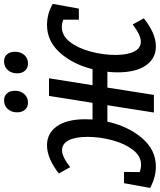

<svg xmlns="http://www.w3.org/2000/svg" viewBox="54 -858 807 970"><g transform="rotate(-90 458.0 -373.5)"><path d="M899 -379H843V-458Q826 -465 805 -465Q762 -465 730.5 -424Q699 -383 682 -320Q665 -257 665 -194Q665 -134 682 -100Q699 -66 733 -66Q765 -66 819 -107L850 -51Q774 10 708 10Q647 10 612 -40.5Q577 -91 577 -183Q577 -210 580 -235H500L463 0H374L411 -235H328Q304 -129 244.5 -59.5Q185 10 101 10Q47 10 -7 -19L17 -151H74L73 -72Q91 -65 111 -65Q154 -65 185.5 -106Q217 -147 234 -210Q251 -273 251 -336Q251 -396 234 -430Q217 -464 183 -464Q150 -464 98 -423L66 -480Q142 -540 209 -540Q269 -540 304.5 -490Q340 -440 340 -347Q340 -322 339 -310H423L458 -530H547L512 -310H593Q618 -410 676.5 -475Q735 -540 816 -540Q873 -540 923 -511ZM375 -691Q375 -720 392 -738.5Q409 -757 435 -757Q458 -757 471 -742Q484 -727 484 -702Q484 -673 467 -654.5Q450 -636 424 -636Q402 -636 388.5 -651Q375 -666 375 -691ZM572 -691Q572 -720 589 -738.5Q606 -757 632 -757Q655 -757 668 -742Q681 -727 681 -702Q681 -673 664.5 -654.5Q648 -636 622 -636Q599 -636 585.5 -651Q572 -666 572 -691Z"/></g></svg>

Font: Bitter Pro Medium
Style: Italic
Weight: 500
Italic angle: -9°
Designer: Sol Matas, and Bitter project Authors
Foundry: Sol Matas
Version: Version 1.010